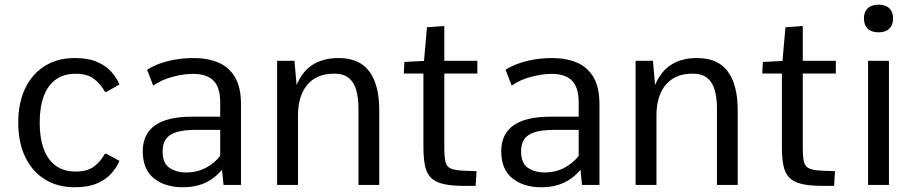

<svg xmlns="http://www.w3.org/2000/svg" viewBox="-20 -787 3882 817"><path d="M297.9 9.8Q224.6 9.8 170.7 -23.9Q116.7 -57.6 87.2 -119.4Q57.6 -181.2 57.6 -265.1Q57.6 -349.6 87.2 -411.1Q116.7 -472.7 170.7 -506.3Q224.6 -540 297.9 -540Q356 -540 394 -523.2Q432.1 -506.3 454.6 -480.5Q477.1 -454.6 488.3 -427.7L433.1 -396H426.8Q408.7 -429.2 380.1 -451.2Q351.6 -473.1 301.8 -473.1Q251.5 -473.1 217.3 -448.5Q183.1 -423.8 166 -377.2Q148.9 -330.6 148.9 -265.1Q148.9 -200.2 166 -153.6Q183.1 -106.9 217 -82Q251 -57.1 301.8 -57.1Q351.6 -57.1 379.9 -78.4Q408.2 -99.6 426.3 -132.8H432.6L488.3 -102.5Q477.1 -75.7 454.6 -49.8Q432.1 -23.9 394 -7.1Q356 9.8 297.9 9.8Z M757.8 9.8Q682.1 9.8 634.8 -28.3Q587.4 -66.4 587.4 -143.6Q587.4 -178.7 599.9 -206.1Q612.3 -233.4 637.7 -252.2Q663.1 -271 703.1 -280.8Q743.2 -290.5 797.9 -290.5H917V-351.6Q917 -415.5 888.2 -444.1Q859.4 -472.7 801.3 -472.7Q763.7 -472.7 716.6 -460.7Q669.4 -448.7 631.8 -422.9L606 -490.2Q632.8 -507.3 665.3 -518.3Q697.8 -529.3 733.2 -534.7Q768.6 -540 803.7 -540Q863.3 -540 908.7 -521Q954.1 -502 979.7 -459Q1005.4 -416 1005.4 -344.2V0H931.2L924.8 -64.9Q903.8 -40 878.9 -23.4Q854 -6.8 824 1.5Q793.9 9.8 757.8 9.8ZM771.5 -53.2Q818.4 -53.2 855.5 -72.8Q892.6 -92.3 917 -123.5V-234.4H814Q760.3 -234.4 729 -224.1Q697.8 -213.9 684.8 -193.6Q671.9 -173.3 671.9 -142.6Q671.9 -92.8 700.9 -73Q730 -53.2 771.5 -53.2Z M1159.2 0V-528.3H1232.9L1242.2 -425.3Q1266.6 -483.9 1311.3 -512Q1356 -540 1420.4 -540Q1509.8 -540 1551.8 -482.7Q1593.8 -425.3 1593.8 -318.4V0H1505.4V-324.7Q1505.4 -369.6 1496.1 -403.1Q1486.8 -436.5 1464.4 -455.1Q1441.9 -473.6 1401.9 -473.6Q1360.8 -473.6 1331.8 -460Q1302.7 -446.3 1284.2 -422.1Q1265.6 -397.9 1256.8 -366.2Q1248 -334.5 1248 -298.8V0Z M1955.1 3.9Q1898.9 3.9 1864.5 -4.6Q1830.1 -13.2 1812.3 -32.2Q1794.4 -51.3 1788.1 -83.5Q1781.7 -115.7 1781.7 -163.1V-474.1H1698.2L1700.7 -523.4L1784.2 -527.8L1796.9 -670.9L1870.6 -676.3V-528.3H2011.2V-474.1H1870.6V-162.6Q1870.6 -121.1 1875.2 -99.6Q1879.9 -78.1 1897.9 -70.1Q1916 -62 1955.1 -60.5Q1968.3 -60.1 1981.4 -59.6Q1994.6 -59.1 2007.8 -58.6L2003.9 3.9Q1991.7 3.9 1979.5 3.9Q1967.3 3.9 1955.1 3.9Z M2283.2 9.8Q2207.5 9.8 2160.2 -28.3Q2112.8 -66.4 2112.8 -143.6Q2112.8 -178.7 2125.2 -206.1Q2137.7 -233.4 2163.1 -252.2Q2188.5 -271 2228.5 -280.8Q2268.6 -290.5 2323.2 -290.5H2442.4V-351.6Q2442.4 -415.5 2413.6 -444.1Q2384.8 -472.7 2326.7 -472.7Q2289.1 -472.7 2241.9 -460.7Q2194.8 -448.7 2157.2 -422.9L2131.3 -490.2Q2158.2 -507.3 2190.7 -518.3Q2223.1 -529.3 2258.5 -534.7Q2293.9 -540 2329.1 -540Q2388.7 -540 2434.1 -521Q2479.5 -502 2505.1 -459Q2530.8 -416 2530.8 -344.2V0H2456.5L2450.2 -64.9Q2429.2 -40 2404.3 -23.4Q2379.4 -6.8 2349.4 1.5Q2319.3 9.8 2283.2 9.8ZM2296.9 -53.2Q2343.8 -53.2 2380.9 -72.8Q2418 -92.3 2442.4 -123.5V-234.4H2339.4Q2285.6 -234.4 2254.4 -224.1Q2223.1 -213.9 2210.2 -193.6Q2197.3 -173.3 2197.3 -142.6Q2197.3 -92.8 2226.3 -73Q2255.4 -53.2 2296.9 -53.2Z M2684.6 0V-528.3H2758.3L2767.6 -425.3Q2792 -483.9 2836.7 -512Q2881.3 -540 2945.8 -540Q3035.2 -540 3077.1 -482.7Q3119.1 -425.3 3119.1 -318.4V0H3030.8V-324.7Q3030.8 -369.6 3021.5 -403.1Q3012.2 -436.5 2989.7 -455.1Q2967.3 -473.6 2927.2 -473.6Q2886.2 -473.6 2857.2 -460Q2828.1 -446.3 2809.6 -422.1Q2791 -397.9 2782.2 -366.2Q2773.4 -334.5 2773.4 -298.8V0Z M3480.5 3.9Q3424.3 3.9 3389.9 -4.6Q3355.5 -13.2 3337.6 -32.2Q3319.8 -51.3 3313.5 -83.5Q3307.1 -115.7 3307.1 -163.1V-474.1H3223.6L3226.1 -523.4L3309.6 -527.8L3322.3 -670.9L3396 -676.3V-528.3H3536.6V-474.1H3396V-162.6Q3396 -121.1 3400.6 -99.6Q3405.3 -78.1 3423.3 -70.1Q3441.4 -62 3480.5 -60.5Q3493.7 -60.1 3506.8 -59.6Q3520 -59.1 3533.2 -58.6L3529.3 3.9Q3517.1 3.9 3504.9 3.9Q3492.7 3.9 3480.5 3.9Z M3673.8 0V-528.3H3762.7V0ZM3718.3 -649.4Q3688.5 -649.4 3672.4 -665Q3656.2 -680.7 3656.2 -709Q3656.2 -736.3 3672.4 -751.7Q3688.5 -767.1 3718.3 -767.1Q3748 -767.1 3764.2 -751.7Q3780.3 -736.3 3780.3 -709Q3780.3 -680.7 3764.2 -665Q3748 -649.4 3718.3 -649.4Z"/></svg>

Font: Comme
Style: Regular
Weight: 400
Designer: Vernon Adams
Foundry: Vernon Adams
Version: Version 1.000;gftools[0.9.27]